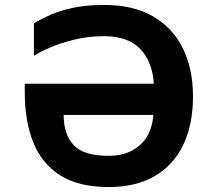

<svg xmlns="http://www.w3.org/2000/svg" viewBox="-20 -745 857 775"><path d="M400 -599Q338 -599 282 -585.5Q226 -572 183 -553.5Q140 -535 117 -520V-651Q147 -669 185.5 -686Q224 -703 277 -714Q330 -725 401 -725Q518 -725 597.5 -679Q677 -633 718 -550Q759 -467 759 -356Q759 -243 720 -161Q681 -79 605 -34.5Q529 10 419 10Q297 10 222.5 -37.5Q148 -85 114 -171Q80 -257 80 -372V-407H601Q595 -497 545.5 -548Q496 -599 400 -599ZM419 -116Q496 -116 544.5 -159Q593 -202 599 -281H237Q237 -203 277 -159.5Q317 -116 419 -116Z"/></svg>

Font: Noto IKEA Simplified Chinese
Style: Bold
Weight: 700
Designer: Monotype Design Team
Foundry: Monotype Imaging Inc.
Version: Version 1.100